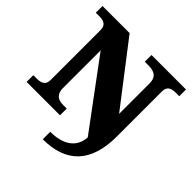

<svg xmlns="http://www.w3.org/2000/svg" viewBox="-226 -881 1252 1252"><g transform="rotate(45 400.0 -255.0)"><path d="M15 0H323V-62H290C238 -62 211 -86 211 -140V-487L553 -26C547 69 475 121 354 121V190C565 190 683 79 683 -165V-580C683 -620 704 -638 752 -638H785V-700H467V-638H500C562 -638 589 -614 589 -560V-279L265 -700H15V-638H48C96 -638 117 -620 117 -580V-120C117 -80 96 -62 48 -62H15Z"/></g></svg>

Font: LT Superior Serif ExtraBold
Style: Regular
Weight: 800
Designer: Daniel Lyons
Foundry: LyonsType
Version: Version 2.120;FEAKit 1.0